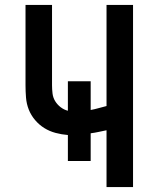

<svg xmlns="http://www.w3.org/2000/svg" viewBox="-20 -755 640 775"><path d="M410 0V-229Q410 -229 410 -229Q410 -229 409 -229Q394 -226 378 -222.5Q362 -219 346 -217V-105H254V-210Q229 -212 204.5 -218.5Q180 -225 159 -238Q138 -251 121.5 -270.5Q105 -290 96 -313Q87 -336 85 -361Q83 -386 83 -411V-735H190V-411Q190 -395 192 -378Q194 -361 202.5 -347Q211 -333 224.5 -322.5Q238 -312 254 -308V-427H346V-311Q362 -314 378 -318.5Q394 -323 410 -327V-735H517V0Z"/></svg>

Font: Zed Mono Semibold Extended
Style: Regular
Weight: 600
Width: 7
Monospace: yes
Designer: Belleve Invis
Foundry: Belleve Invis
Version: Version 1.0.0; ttfautohint (v1.8.4)